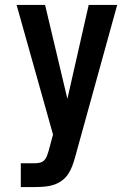

<svg xmlns="http://www.w3.org/2000/svg" viewBox="-20 -540 540 775"><path d="M64 215V119H121Q131 119 141.5 116.5Q152 114 159 106.5Q166 99 169.5 89.5Q173 80 176 70L194 3L47 -520H162L252 -141L338 -520H453L283 95Q278 113 271.5 130.5Q265 148 254.5 163.5Q244 179 228.5 190Q213 201 195 206.5Q177 212 158.5 213.5Q140 215 121 215Z"/></svg>

Font: Iosevka SS18
Style: Bold
Weight: 700
Monospace: yes
Designer: Belleve Invis
Foundry: Belleve Invis
Version: Version 25.1.1; ttfautohint (v1.8.4)